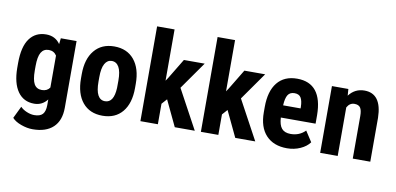

<svg xmlns="http://www.w3.org/2000/svg" viewBox="-84 -1019 3086 1496"><g transform="rotate(10 1459.0 -271.0)"><path d="M33.7 -280.3Q33.7 -410.2 80.6 -474.1Q127.4 -538.1 211.9 -538.1Q283.7 -538.1 322.8 -481.4L328.1 -528.3H452.6V0Q452.6 101.1 396 154.5Q339.4 208 233.4 208Q189.9 208 142.1 190.7Q94.2 173.3 70.8 146.5L117.2 50.8Q136.7 71.3 168 84.2Q199.2 97.2 227.1 97.2Q273.4 97.2 293.7 75Q314 52.7 314.5 3.4V-42Q274.9 9.8 211.4 9.8Q127 9.8 80.8 -55.9Q34.7 -121.6 33.7 -241.2ZM171.9 -245.6Q171.9 -172.4 190.9 -138.9Q210 -105.5 251.5 -105.5Q293.9 -105.5 314.5 -136.2V-388.7Q293 -422.4 252.4 -422.4Q211.4 -422.4 191.7 -388.7Q171.9 -355 171.9 -280.3Z M537.1 -281.2Q537.1 -401.4 593.8 -469.7Q650.4 -538.1 750.5 -538.1Q851.6 -538.1 908.2 -469.7Q964.8 -401.4 964.8 -280.3V-246.6Q964.8 -126 908.7 -58.1Q852.5 9.8 751.5 9.8Q649.9 9.8 593.5 -58.3Q537.1 -126.5 537.1 -247.6ZM675.8 -246.6Q675.8 -105 751.5 -105Q821.3 -105 826.7 -223.1L827.1 -281.2Q827.1 -353.5 807.1 -388.4Q787.1 -423.3 750.5 -423.3Q715.3 -423.3 695.6 -388.4Q675.8 -353.5 675.8 -281.2Z M1226.1 -203.6 1189 -162.1V0H1050.8V-750H1189V-344.7L1206.1 -370.1L1301.8 -528.3H1466.3L1313 -310.5L1481 0H1322.8Z M1704.6 -203.6 1667.5 -162.1V0H1529.3V-750H1667.5V-344.7L1684.6 -370.1L1780.3 -528.3H1944.8L1791.5 -310.5L1959.5 0H1801.3Z M2211.4 9.8Q2105 9.8 2045.4 -53.7Q1985.8 -117.2 1985.8 -235.4V-277.3Q1985.8 -402.3 2040.5 -470.2Q2095.2 -538.1 2197.3 -538.1Q2296.9 -538.1 2347.2 -474.4Q2397.5 -410.6 2398.4 -285.6V-217.8H2123.5Q2126.5 -159.2 2149.4 -132.1Q2172.4 -105 2220.2 -105Q2289.6 -105 2335.9 -152.3L2390.1 -68.8Q2364.7 -33.7 2316.4 -12Q2268.1 9.8 2211.4 9.8ZM2124.5 -314.5H2262.7V-327.1Q2261.7 -374.5 2247.1 -398.9Q2232.4 -423.3 2196.3 -423.3Q2160.2 -423.3 2143.8 -397.5Q2127.4 -371.6 2124.5 -314.5Z M2603 -528.3 2606.9 -476.1Q2653.8 -538.1 2729.5 -538.1Q2865.7 -538.1 2869.6 -347.2V0H2731V-336.9Q2731 -381.8 2717.5 -402.1Q2704.1 -422.4 2670.4 -422.4Q2632.8 -422.4 2611.8 -383.8V0H2473.1V-528.3Z"/></g></svg>

Font: TypoPRO Roboto
Style: Bold
Weight: 700
Designer: Google
Version: Version 2.136; 2016